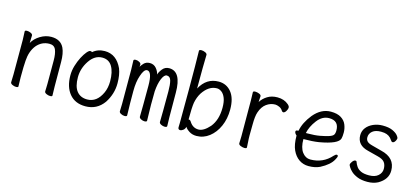

<svg xmlns="http://www.w3.org/2000/svg" viewBox="-59 -1174 3618 1657"><g transform="rotate(15 1750.0 -345.5)"><path d="M115 11Q99 11 82 3Q65 -5 65 -17Q65 -44 67 -88V-395Q64 -458 64 -471Q64 -481 84 -481Q100 -481 117 -473Q134 -465 134 -453L132 -386Q155 -428 202 -456.5Q249 -485 300 -485Q383 -485 414 -421Q436 -374 436 -297Q436 -99 437 -78Q439 -33 439 2Q439 11 419 11Q403 11 386 3Q369 -5 369 -17Q370 -25 370 -44.5Q370 -64 371 -84V-293Q371 -353 356.5 -388Q342 -423 300 -423Q231 -423 185 -368Q142 -313 137 -229Q133 -184 133 -79Q133 -56 135 2Q135 11 115 11Z M736 18Q644 18 593.5 -43Q543 -104 543 -207Q543 -251 556 -294Q569 -337 587.5 -373Q606 -409 625 -431.5Q644 -454 655 -454Q668 -454 671 -448Q715 -486 777 -486Q882 -486 933 -374Q954 -321 954 -245Q954 -150 900 -67Q839 18 736 18ZM736 -43Q822 -43 867 -141Q888 -187 888 -245Q888 -329 859 -377.5Q830 -426 771 -426Q703 -426 656.5 -356.5Q610 -287 610 -208Q610 -125 643 -84Q676 -43 736 -43Z M1085 11Q1069 11 1052.5 2.5Q1036 -6 1036 -18L1038 -83Q1038 -369 1037.5 -390.5Q1037 -412 1036 -436.5Q1035 -461 1035 -471Q1035 -482 1055 -482Q1070 -482 1086 -473.5Q1102 -465 1102 -453L1101 -432Q1105 -443 1125.5 -465Q1146 -487 1179 -487Q1215 -487 1237 -461Q1259 -435 1264 -407Q1270 -430 1292.5 -458.5Q1315 -487 1352 -487Q1461 -487 1461 -297Q1461 -102 1462 -81Q1464 -23 1464 0Q1464 11 1443 11Q1427 11 1410.5 2.5Q1394 -6 1394 -18Q1396 -82 1396 -293Q1396 -351 1387 -386Q1378 -421 1348 -421Q1325 -421 1306 -376.5Q1287 -332 1282 -262Q1281 -228 1281 -142L1284 0Q1284 11 1263 11Q1247 11 1231 2.5Q1215 -6 1215 -18Q1217 -82 1217 -293Q1217 -421 1172 -421Q1144 -421 1123 -356Q1103 -300 1103 -215Q1103 -85 1105 -47L1106 0Q1106 11 1085 11Z M1728 17Q1691 17 1663.5 -0.5Q1636 -18 1625 -37Q1622 -18 1607.5 -6.5Q1593 5 1579 5Q1561 4 1561 -15Q1561 -27 1562 -54Q1563 -81 1563 -350Q1563 -591 1560 -699Q1561 -709 1581 -709Q1597 -709 1614.5 -701Q1632 -693 1632 -681Q1629 -589 1629 -380Q1686 -486 1795 -486Q1865 -486 1908.5 -432.5Q1952 -379 1952 -278Q1952 -195 1922.5 -128.5Q1893 -62 1842 -22.5Q1791 17 1728 17ZM1731 -41Q1777 -41 1830 -101Q1884 -167 1884 -276Q1884 -329 1871 -362Q1858 -395 1837 -410.5Q1816 -426 1795 -426Q1722 -426 1668 -344Q1644 -305 1634 -254Q1627 -210 1627 -103Q1628 -103 1630 -103Q1643 -103 1652 -86Q1682 -41 1731 -41Z M2156 10Q2140 10 2121.5 2.5Q2103 -5 2103 -18L2105 -81Q2105 -378 2104 -398Q2102 -454 2102 -474Q2103 -484 2122 -484Q2138 -484 2156.5 -476.5Q2175 -469 2175 -456Q2175 -446 2173.5 -434Q2172 -422 2172 -405Q2193 -439 2230.5 -462.5Q2268 -486 2320 -486Q2380 -486 2419 -452Q2435 -438 2435 -426Q2435 -410 2423.5 -392Q2412 -374 2399 -374Q2392 -374 2385 -384Q2374 -403 2353 -412Q2332 -421 2317 -421Q2275 -421 2239 -395Q2203 -369 2185 -315Q2172 -278 2172 -201Q2171 -163 2171 -106Q2171 -75 2173.5 -46Q2176 -17 2176 0Q2176 10 2156 10Z M2730 18Q2682 18 2644.5 -8Q2607 -34 2585 -82Q2563 -130 2563 -210Q2544 -226 2544 -241Q2544 -254 2564 -254L2569 -255Q2583 -330 2644 -406Q2711 -486 2797 -486Q2855 -486 2889 -464.5Q2923 -443 2936.5 -409Q2950 -375 2950 -340Q2950 -306 2945 -287Q2932 -234 2765 -205Q2709 -196 2628 -196Q2628 -120 2657.5 -80.5Q2687 -41 2730 -41Q2843 -41 2917 -124Q2932 -140 2941 -140Q2953 -140 2953 -128Q2953 -120 2940 -97Q2913 -45 2830 -2Q2788 18 2730 18ZM2635 -252H2650Q2716 -252 2760.5 -260.5Q2805 -269 2835 -278.5Q2865 -288 2874.5 -301Q2884 -314 2884 -341Q2884 -428 2797 -428Q2736 -428 2691.5 -369.5Q2647 -311 2635 -252Z M3255 18Q3202 18 3166.5 3.5Q3131 -11 3110.5 -30Q3090 -49 3080.5 -65.5Q3071 -82 3071 -85Q3071 -99 3084.5 -116Q3098 -133 3110 -133Q3120 -133 3122 -125Q3129 -104 3142.5 -84.5Q3156 -65 3182 -52.5Q3208 -40 3255 -40Q3308 -40 3336.5 -65.5Q3365 -91 3365 -126Q3365 -162 3348.5 -184.5Q3332 -207 3286 -218.5Q3240 -230 3195 -242Q3093 -266 3093 -356Q3093 -394 3115.5 -423Q3138 -452 3176.5 -469Q3215 -486 3260 -486Q3316 -486 3349 -470.5Q3382 -455 3396 -437.5Q3410 -420 3410 -413Q3410 -407 3406.5 -397.5Q3403 -388 3395.5 -378.5Q3388 -369 3377 -369Q3369 -369 3360 -383Q3336 -422 3289 -429Q3275 -431 3260 -431Q3210 -431 3183.5 -409Q3157 -387 3157 -354Q3157 -333 3169.5 -319Q3182 -305 3217 -296L3303 -273Q3431 -243 3431 -128Q3431 -50 3349 -3Q3309 18 3255 18Z"/></g></svg>

Font: LXGW WenKai Mono TC
Style: Regular
Weight: 400
Designer: LXGW / Fontworks Inc.
Foundry: LXGW / Fontworks Inc.
Version: Version 1.330